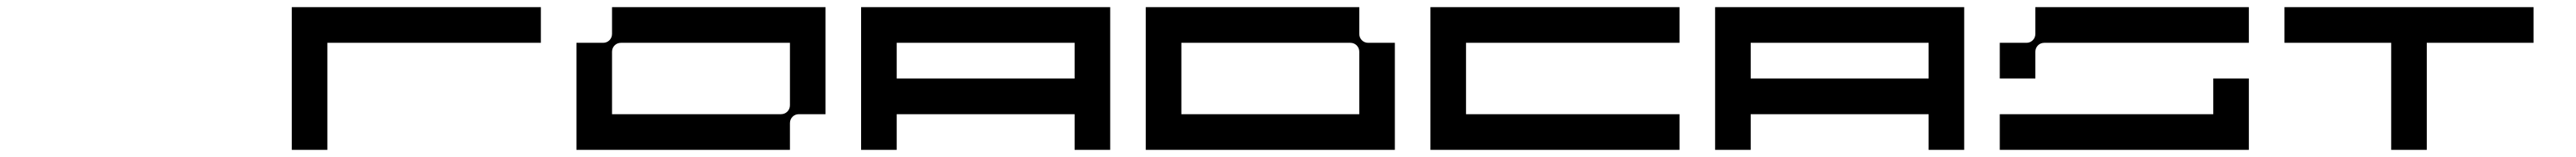

<svg xmlns="http://www.w3.org/2000/svg" viewBox="-20 -420 7240 440"><path d="M1500 -400H800V0H900V-300H1500Z M2300 -400H1700V-325C1700 -311 1689 -300 1675 -300H1600V0H2200V-75C2200 -89 2211 -100 2225 -100H2300ZM2200 -125C2200 -111 2189 -100 2175 -100H1700V-275C1700 -289 1711 -300 1725 -300H2200Z M3100 -400H2400V0H2500V-100H3000V0H3100ZM3000 -200H2500V-300H3000Z M3825 -300C3811 -300 3800 -311 3800 -325V-400H3200V0H3900V-300ZM3300 -100V-300H3775C3789 -300 3800 -289 3800 -275V-100Z M4700 -300V-400H4000V0H4700V-100H4100V-300Z M5500 -400H4800V0H4900V-100H5400V0H5500ZM5400 -200H4900V-300H5400Z M5700 -400V-325C5700 -311 5689 -300 5675 -300H5600V-200H5700V-275C5700 -289 5711 -300 5725 -300H6300V-400ZM6200 -100H5600V0H6300V-200H6200Z M7100 -400H6400V-300H6700V0H6800V-300H7100Z"/></svg>

Font: Broadcast
Style: Regular
Weight: 400
Designer: Mıchael Chrıstophersson
Foundry: Aeriform
Version: Version 1.000;PS 001.000;hotconv 1.0.88;makeotf.lib2.5.64775